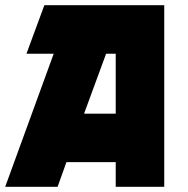

<svg xmlns="http://www.w3.org/2000/svg" viewBox="-20 -720 723 740"><path d="M187 -513H82L151 -700H613V0H426V-95H236L202 0H0ZM426 -282V-513H389L304 -282Z"/></svg>

Font: Clickuper
Style: Bold
Weight: 700
Designer: Denis Ignatov
Foundry: Denis Ignatov
Version: Version 1.10 April 16, 2021